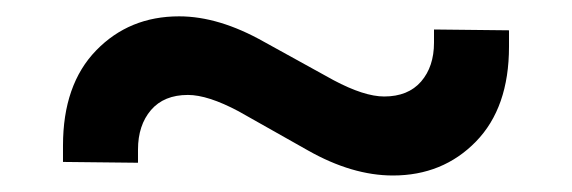

<svg xmlns="http://www.w3.org/2000/svg" viewBox="-20 -457 700 235"><path d="M460.9 -242.2Q411.1 -242.2 356.9 -272.9L272 -320.8Q234.4 -340.8 210 -340.8Q180.7 -340.8 164.8 -322.3Q148.9 -303.7 148.9 -273.9V-257.8L57.1 -258.8V-278.8Q57.1 -353.5 97.7 -395.3Q138.2 -437 199.2 -437Q248 -437 303.2 -405.8L388.2 -358.9Q425.8 -338.9 450.2 -338.9Q479.5 -338.9 495.4 -357.2Q511.2 -375.5 511.2 -404.8V-420.9L603 -419.9V-399.9Q603 -325.2 562.5 -283.7Q522 -242.2 460.9 -242.2Z"/></svg>

Font: TASA Orbiter Text Medium
Style: Regular
Weight: 500
Designer: Weizhong Zhang
Version: Version 1.000;Glyphs 3.1.2 (3151)